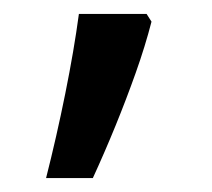

<svg xmlns="http://www.w3.org/2000/svg" viewBox="-20 -136 303 275"><path d="M190 -116 197 -105Q188 -70 174.5 -32Q161 6 145.5 44Q130 82 113 119H46Q61 60 73.5 -2Q86 -64 93 -116Z"/></svg>

Font: uoriya25
Style: Book
Weight: 400
Designer: Jelle Bosma - Monotype Design Team
Foundry: Monotype Imaging Inc.
Version: Version 2.003